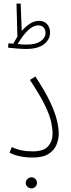

<svg xmlns="http://www.w3.org/2000/svg" viewBox="-20 -864 391 1059"><path d="M33 -22 45 -53Q94 -29 159 -29Q221 -29 245.5 -57.5Q270 -86 270 -127Q270 -152 262.5 -189.5Q255 -227 228 -283Q201 -339 145 -423L175 -442Q228 -362 256 -302.5Q284 -243 294 -200Q304 -157 304 -127Q304 -96 291.5 -65.5Q279 -35 247.5 -15Q216 5 159 5Q125 5 90.5 -2Q56 -9 33 -22ZM154 175Q141 175 131.5 166Q122 157 122 145Q122 132 131.5 123Q141 114 154 114Q166 114 175 123Q184 132 184 145Q184 157 175 166Q166 175 154 175ZM124 -594Q102 -594 72 -596.5Q42 -599 25 -601L26 -625Q42 -624 53 -623Q64 -643 76 -662L71 -844H94L100 -693Q120 -717 144.5 -733Q169 -749 195 -749Q223 -749 239.5 -731Q256 -713 256 -684Q256 -646 222.5 -620Q189 -594 124 -594ZM192 -724Q169 -724 147.5 -707.5Q126 -691 108 -667Q90 -643 77 -621Q106 -618 126 -618Q178 -618 204.5 -637Q231 -656 231 -682Q231 -700 221 -712Q211 -724 192 -724Z"/></svg>

Font: Noto Sans Arabic Cond ExtLt
Style: Regular
Weight: 200
Width: 3
Designer: Monotype Design Team, Nadine Chahine, Nizar Qandah and Khaled Hosny
Foundry: Monotype Imaging Inc.
Version: Version 2.012; ttfautohint (v1.8.4.7-5d5b)